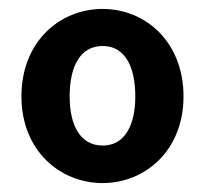

<svg xmlns="http://www.w3.org/2000/svg" viewBox="-20 -832 460 430"><path d="M210 -422C305 -422 391 -495 391 -616C391 -739 305 -812 210 -812C114 -812 28 -739 28 -616C28 -495 114 -422 210 -422ZM210 -506C160 -506 136 -551 136 -616C136 -684 160 -729 210 -729C259 -729 283 -684 283 -616C283 -551 259 -506 210 -506Z"/></svg>

Font: Source Han Sans KR
Style: Bold
Weight: 700
Designer: Ryoko NISHIZUKA 西塚涼子 (kana, bopomofo & ideographs); Paul D. Hunt (Latin, Greek & Cyrillic); Sandoll Communications 산돌커뮤니
Foundry: Adobe
Version: Version 2.004;hotconv 1.0.118;makeotfexe 2.5.65603